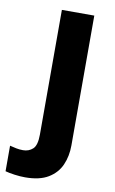

<svg xmlns="http://www.w3.org/2000/svg" viewBox="-142 -594 528 881"><g transform="rotate(10 122.5 -153.0)"><path d="M40 240Q17 240 -9 236.5Q-35 233 -53 228V109Q-37 113 -22.5 116Q-8 119 9 119Q36 119 54.5 102Q73 85 73 35V-546H224V59Q224 109 206 150Q188 191 147.5 215.5Q107 240 40 240Z"/></g></svg>

Font: Noto Sans Lao UI
Style: Regular
Weight: 400
Designer: Monotype Design Team
Foundry: Monotype Imaging Inc.
Version: Version 2.000